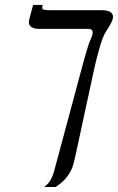

<svg xmlns="http://www.w3.org/2000/svg" viewBox="-20 -560 478 779"><path d="M391.1 -518.6Q418 -518.6 428.2 -511Q438.5 -503.4 438.5 -492.2Q438.5 -483.4 433.8 -473.1Q429.2 -462.9 423.3 -453.1Q417.5 -443.4 411.9 -434.8Q406.2 -426.3 403.8 -421.4Q396 -405.3 388.4 -380.9Q380.9 -356.4 371.1 -318.4Q369.1 -311 364.5 -290.8Q359.9 -270.5 353.8 -241.7Q347.7 -212.9 340.1 -178.2Q332.5 -143.6 324.7 -107.7Q316.9 -71.8 309.6 -37.1Q302.2 -2.4 295.9 26.4Q289.6 55.2 285.2 75.4Q280.8 95.7 278.8 102.5Q273.9 121.6 265.4 136.7Q256.8 151.9 246.8 163.6Q236.8 175.3 226.1 183.8Q215.3 192.4 206.1 198.7H158.7Q164.6 194.8 170.2 189.5Q175.8 184.1 181.2 176.5Q186.5 168.9 191.2 158.4Q195.8 147.9 199.7 133.8L308.1 -269.5Q315.4 -296.4 321 -316.9Q326.7 -337.4 331.3 -353.3Q335.9 -369.1 340.1 -381.1Q344.2 -393.1 349.1 -403.3Q356 -418.5 356 -427.7Q356 -442.9 338.4 -442.9H137.7Q120.1 -442.9 108.6 -449.5Q97.2 -456.1 97.2 -470.2Q97.2 -475.1 98.6 -481L114.3 -540H153.3L151.4 -531.7Q150.9 -530.3 150.9 -527.8Q150.9 -523.4 157 -521Q163.1 -518.6 181.2 -518.6Z"/></svg>

Font: Arian Grqi
Style: Italic
Weight: 400
Italic angle: -15°
Designer: Ruben Hakobyan (Tarumian)
Foundry: Ruben Hakobyan (Tarumian)
Version: Version 1.002